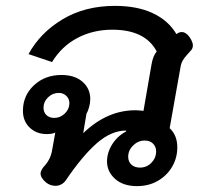

<svg xmlns="http://www.w3.org/2000/svg" viewBox="-20 -623 687 653"><path d="M344 -74Q344 -104 361.5 -132Q379 -160 409 -176V-179Q359 -179 310 -136.5Q261 -94 204 -10Q198 -1 188.5 4Q179 9 169 9Q151 9 137 -2Q118 -18 118 -33Q118 -42 128 -55Q152 -80 157 -111L168 -172Q157 -167 139 -167Q104 -167 81 -189Q58 -211 58 -246Q58 -298 95.5 -333Q133 -368 189 -368Q234 -368 260.5 -345Q287 -322 287 -286Q287 -273 283 -258.5Q279 -244 274 -236L263 -170Q344 -248 440 -248Q450 -248 468 -246L495 -402Q500 -433 513 -448Q474 -522 362 -522Q297 -522 243.5 -494Q190 -466 157 -412L77 -439Q117 -512 193 -557.5Q269 -603 371 -603Q447 -603 500 -578Q553 -553 580 -507Q589 -514 598 -514Q613 -514 626 -495Q636 -479 636 -469Q636 -458 629 -451Q625 -446 616.5 -437Q608 -428 602 -418Q596 -408 594 -395L557 -187Q583 -163 583 -122Q583 -86 565.5 -56Q548 -26 517 -8Q486 10 446 10Q399 10 371.5 -14.5Q344 -39 344 -74ZM216 -272Q216 -287 205.5 -297Q195 -307 180 -307Q159 -307 143.5 -292Q128 -277 128 -257Q128 -241 138 -231.5Q148 -222 165 -222Q185 -222 200.5 -237Q216 -252 216 -272ZM511 -108Q511 -124 500.5 -134.5Q490 -145 472 -145Q450 -145 433 -128.5Q416 -112 416 -90Q416 -73 427 -63Q438 -53 456 -53Q479 -53 495 -69.5Q511 -86 511 -108Z"/></svg>

Font: Niramit Medium
Style: Italic
Weight: 500
Italic angle: -10°
Designer: Katatrad Aksorn Co.,Ltd.
Foundry: Cadson Demak Co.,Ltd.
Version: Version 1.000; ttfautohint (v1.6)